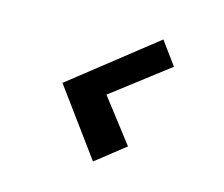

<svg xmlns="http://www.w3.org/2000/svg" viewBox="-76 -657 797 683"><g transform="rotate(15 322.5 -315.0)"><path d="M317.2 -73 423.7 -157 302 -315 508.3 -473 446.8 -557 140 -315Z"/></g></svg>

Font: Manrope
Style: ExtraBoldItalic
Weight: 800
Italic angle: -15°
Designer: Mikhail Sharanda
Foundry: Mikhail Sharanda
Version: Version 4.502;hotconv 1.0.109;makeotfexe 2.5.65596